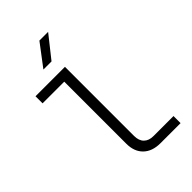

<svg xmlns="http://www.w3.org/2000/svg" viewBox="-276 -1051 1153 1153"><g transform="rotate(-45 300.0 -475.0)"><path d="M374 0Q304 0 265 -38Q226 -76 226 -143V-670H42V-730H292V-143Q292 -103 313.5 -81.5Q335 -60 374 -60H544V0ZM189 -810 295 -950H369L258 -810Z"/></g></svg>

Font: JetBrains Mono NL ExtraLight
Style: Regular
Weight: 200
Designer: Philipp Nurullin, Konstantin Bulenkov
Foundry: JetBrains
Version: Version 2.304; ttfautohint (v1.8.4.7-5d5b)